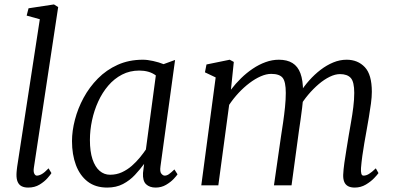

<svg xmlns="http://www.w3.org/2000/svg" viewBox="-20 -838 1790 868"><path d="M133 -79Q130.5 -62 135 -53Q139.5 -44 146.5 -44Q156.5 -44 169 -51Q181.5 -58 199.5 -77L212.5 -55.5Q208.5 -48.5 194.8 -32.8Q181 -17 159 -3.5Q137 10 107 10Q90 10 78 4Q66 -2 60 -15.5Q54 -29 54.5 -50.5Q54.5 -54 55 -60Q55.5 -66 56.2 -72.5Q57 -79 57.5 -83.5L160 -751L100.5 -767.5L109 -800.5L224 -818L243 -806Z M705.5 -86Q702 -61.5 709.5 -52.8Q717 -44 724.5 -44Q734.5 -44 744.5 -51.2Q754.5 -58.5 768.5 -72L782.5 -50Q779 -44 765.5 -29.5Q752 -15 730.8 -2.5Q709.5 10 683.5 10Q656.5 10 640.5 -5Q624.5 -20 626.5 -56L631.5 -97Q613 -72 590 -47.2Q567 -22.5 536.2 -6.2Q505.5 10 464.5 10Q411.5 10 376.2 -17.2Q341 -44.5 323.2 -92Q305.5 -139.5 305.5 -200Q305.5 -246 318.8 -297Q332 -348 358 -396Q384 -444 422.5 -483Q461 -522 512 -545Q563 -568 626 -568Q646.5 -568 672.5 -562.2Q698.5 -556.5 719.5 -548L771.5 -567ZM684.5 -497Q669 -508.5 650 -513.8Q631 -519 610 -519Q567 -519 531.8 -500.8Q496.5 -482.5 469.5 -451Q442.5 -419.5 424 -379Q405.5 -338.5 396 -293.8Q386.5 -249 386.5 -205Q386.5 -153 398.2 -118Q410 -83 430.5 -65.5Q451 -48 477.5 -48Q506.5 -48 531 -59.2Q555.5 -70.5 575.8 -88.2Q596 -106 612 -125.5Q628 -145 639.5 -162Z M1037 -558 1024 -432.5Q1044.5 -459.5 1069.5 -484Q1094.5 -508.5 1122.8 -527.5Q1151 -546.5 1180.8 -557.2Q1210.5 -568 1240.5 -568Q1278 -568 1302.2 -553Q1326.5 -538 1338.2 -506.5Q1350 -475 1350 -424.5Q1350 -421 1349.8 -417.2Q1349.5 -413.5 1349.5 -410Q1349.5 -406.5 1349 -402.5L1335.5 -418Q1354 -447.5 1378 -474.5Q1402 -501.5 1429.5 -522.5Q1457 -543.5 1486.8 -555.8Q1516.5 -568 1547 -568Q1597.5 -568 1629.2 -534.5Q1661 -501 1661 -423Q1661 -400 1657 -369.8Q1653 -339.5 1647.5 -307.5Q1642 -275.5 1637 -247Q1632.5 -221.5 1627.2 -192Q1622 -162.5 1618 -133Q1614 -103.5 1612 -78.5Q1611 -62 1613.5 -53Q1616 -44 1623.5 -44Q1635.5 -44 1648.2 -51.8Q1661 -59.5 1679 -77L1691 -55.5Q1686.5 -48.5 1671.5 -32.8Q1656.5 -17 1633.8 -3.5Q1611 10 1583.5 10Q1565.5 10 1553.8 3.8Q1542 -2.5 1536.5 -15.2Q1531 -28 1531.5 -47.5Q1532.5 -71 1536.8 -101.5Q1541 -132 1546.5 -164.2Q1552 -196.5 1556.5 -225.5Q1561 -253 1567 -286.2Q1573 -319.5 1577.2 -353.8Q1581.5 -388 1581.5 -418Q1581.5 -468 1565.8 -485.5Q1550 -503 1517 -503Q1495.5 -503 1470.8 -491Q1446 -479 1421 -457.8Q1396 -436.5 1373.2 -409.5Q1350.5 -382.5 1333 -352.5L1350.5 -400Q1349 -376.5 1345.8 -349.8Q1342.5 -323 1338.8 -296.8Q1335 -270.5 1331.5 -247L1298 0H1218.5L1250.5 -222.5Q1255 -251 1260 -285.2Q1265 -319.5 1268.5 -354Q1272 -388.5 1272 -418Q1272 -468.5 1257.8 -486.2Q1243.5 -504 1206 -504Q1184 -504 1158.8 -493Q1133.5 -482 1107.8 -462.5Q1082 -443 1058.5 -417.8Q1035 -392.5 1016 -364L967 0H890L955 -488L906.5 -511L913.5 -546.5L1018.5 -568Z"/></svg>

Font: Merriweather Light 18pt Light
Style: Italic
Weight: 300
Italic angle: -7.8°
Version: Version 2.101